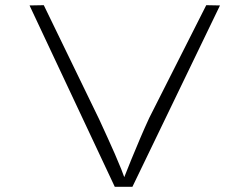

<svg xmlns="http://www.w3.org/2000/svg" viewBox="-20 -721 964 741"><path d="M423 0 94 -700 149 -701 363 -260Q381 -221 395.5 -189Q410 -157 423 -127.5Q436 -98 448 -68Q460 -38 472 -1H445Q469 -62 487.5 -107Q506 -152 522 -189.5Q538 -227 556 -266L776 -701L829 -700L491 0Z"/></svg>

Font: Lexend Zetta ExtraLight
Style: Regular
Weight: 250
Version: Version 1.007